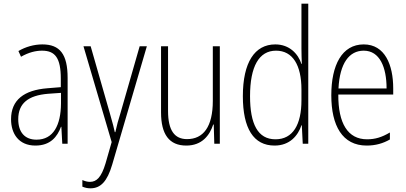

<svg xmlns="http://www.w3.org/2000/svg" viewBox="-20 -780 2203 1042"><path d="M210 -539C165 -539 119 -526 80 -503L94 -472C136 -496 174 -505 208 -505C279 -505 310 -466 310 -353V-307L237 -301C111 -291 40 -238 40 -133C40 -54 82 10 172 10C254 10 291 -38 311 -92H313L318 0H347V-357C347 -486 305 -539 210 -539ZM240 -271 311 -276V-218C310 -101 270 -22 178 -22C115 -22 79 -62 79 -133C79 -219 133 -262 240 -271Z M433 -529 586 -9 553 106C530 183 504 207 468 207C454 207 440 203 427 197V233C442 239 455 242 471 242C526 242 562 205 589 113L777 -529H738L634 -167C622 -130 614 -99 606 -63H603C598 -86 593 -107 576 -166L472 -529Z M1173 -529H1135V-233C1135 -91 1083 -25 995 -25C928 -25 892 -71 892 -178V-529H854V-170C854 -51 898 10 991 10C1077 10 1118 -46 1137 -104H1140L1143 0H1173Z M1470 10C1553 10 1597 -44 1616 -100H1618L1623 0H1653V-760H1616V-517C1616 -491 1617 -463 1618 -433H1616C1598 -488 1551 -539 1474 -539C1362 -539 1298 -441 1298 -258C1298 -83 1356 10 1470 10ZM1475 -24C1379 -24 1337 -107 1337 -258C1337 -420 1386 -505 1478 -505C1569 -505 1616 -426 1616 -294V-236C1616 -104 1570 -24 1475 -24Z M1954 -539C1836 -539 1778 -427 1778 -263C1778 -98 1838 10 1970 10C2019 10 2059 -2 2096 -23V-61C2052 -35 2016 -24 1972 -24C1868 -24 1815 -110 1816 -267H2114V-300C2114 -428 2069 -539 1954 -539ZM1954 -505C2041 -505 2078 -415 2078 -300H1817C1824 -437 1875 -505 1954 -505Z"/></svg>

Font: Noto Sans Condensed ExtraLight
Style: Regular
Weight: 200
Width: 3
Designer: Monotype Design Team
Foundry: Monotype Imaging Inc.
Version: Version 2.013